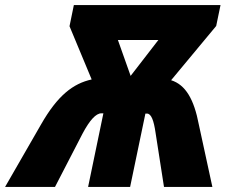

<svg xmlns="http://www.w3.org/2000/svg" viewBox="-82 -734 907 754"><path d="M79 -245 -62 0H134L242 -209C270 -262 295 -289 316 -289H324L264 0H429L489 -288H495C512 -288 522 -261 529 -212L562 0H752L699 -244C680 -344 647 -401 590 -419L767 -632L784 -714H208L191 -631L278 -422C205 -406 144 -359 79 -245ZM431 -436 381 -577H540Z"/></svg>

Font: Noto Sans SemiCondensed Black
Style: Italic
Weight: 900
Width: 4
Italic angle: -12°
Designer: Monotype Design Team
Foundry: Monotype Imaging Inc.
Version: Version 2.013